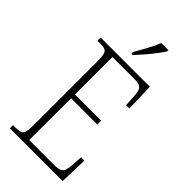

<svg xmlns="http://www.w3.org/2000/svg" viewBox="-284 -1000 1068 1068"><g transform="rotate(45 250.0 -465.5)"><path d="M38 0V-25H61Q85 -25 97.5 -30.5Q110 -36 114.5 -54Q119 -72 119 -108V-605Q119 -642 114.5 -660Q110 -678 97.5 -683.5Q85 -689 61 -689H38V-714H425L430 -548H404L401 -601Q400 -635 394.5 -653Q389 -671 374.5 -677.5Q360 -684 329 -684H161V-389H367V-359H161L160 -30H356Q386 -30 400.5 -36.5Q415 -43 420.5 -58.5Q426 -74 428 -102L432 -166H458L453 0ZM222 -784Q244 -823 264.5 -860Q285 -897 298 -931H354V-921Q343 -904 322.5 -876.5Q302 -849 277.5 -821Q253 -793 233 -771H222Z"/></g></svg>

Font: Noto Serif Tamil Condensed ExtraLight
Style: Italic
Weight: 200
Width: 3
Italic angle: -12°
Designer: Indian Type Foundry, Tom Grace, and the Monotype Design Team
Foundry: Monotype Imaging Inc.
Version: Version 2.003; ttfautohint (v1.8.4.7-5d5b)